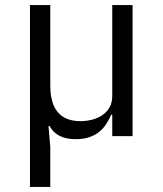

<svg xmlns="http://www.w3.org/2000/svg" viewBox="-20 -536 640 756"><path d="M98 200V-516H178V-199Q178 -59 297 -59Q321 -59 343.5 -65Q366 -71 383.5 -83Q401 -95 411.5 -113.5Q422 -132 422 -158V-516H502V0H422V-84H418Q409 -64 397.5 -46.5Q386 -29 369.5 -16Q353 -3 330.5 4.5Q308 12 278 12Q203 12 175 -40H171L178 44V200Z"/></svg>

Font: IBM Plaex Mono
Style: Regular
Weight: 400
Designer: Mike Abbink, Paul van der Laan, Pieter van Rosmalen
Foundry: Bold Monday
Version: Version 2.003